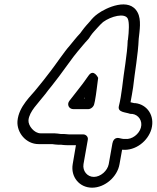

<svg xmlns="http://www.w3.org/2000/svg" viewBox="-20 -766 726 890"><path d="M417 -285 420 -298C427 -335 430 -371 435 -405C435 -405 414 -450 390 -415C373 -390 354 -365 341 -349L302 -299C289 -283 298 -260 321 -260H388C402 -260 415 -272 417 -285ZM372 -310H369L372 -314ZM275 -145H261C251 -146 242 -148 232 -148H168C139 -148 110 -183 112 -209C116 -250 156 -286 190 -330C199 -342 208 -354 219 -367L253 -411C273 -437 322 -507 338 -525C357 -547 369 -563 387 -582C393 -588 397 -596 400 -600C410 -615 421 -625 434 -640C438 -645 453 -660 458 -664C495 -691 558 -707 572 -680C580 -664 578 -622 573 -581C573 -580 572 -579 572 -579C570 -513 554 -433 546 -359C542 -330 538 -301 531 -274C524 -245 562 -246 581 -239C583 -238 587 -238 589 -238H593C622 -234 642 -206 633 -174C625 -145 592 -118 560 -122H558H552C548 -123 542 -123 536 -125C533 -126 507 -134 501 -101L484 -5C478 26 446 54 415 54C384 54 362 26 367 -5L387 -118C390 -133 377 -143 366 -143H300C291 -143 284 -145 275 -145ZM252 -95H264C271 -94 282 -93 291 -93H332L317 -5C307 54 348 104 407 104C466 104 524 54 534 -5L546 -72H547C608 -66 666 -112 682 -168C699 -231 661 -282 607 -288H604H602C598 -289 591 -291 585 -292C589 -315 594 -338 597 -361C605 -434 620 -512 623 -586C627 -624 636 -674 618 -708C580 -781 471 -730 433 -702C420 -693 407 -680 397 -667C387 -656 374 -642 360 -623C357 -619 356 -617 352 -612C332 -591 318 -572 302 -553C280 -529 234 -461 215 -437L181 -393C171 -381 161 -368 151 -356C126 -323 67 -274 61 -205C57 -152 100 -98 159 -98H222C230 -97 242 -95 252 -95Z"/></svg>

Font: Blanket
Style: BlkOutlineObl
Weight: 900
Foundry: Cannot Into Space Fonts
Version: Version 0.9